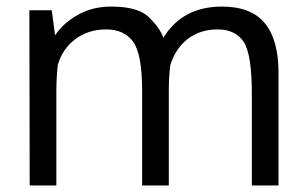

<svg xmlns="http://www.w3.org/2000/svg" viewBox="-20 -567 906 587"><path d="M750 0V-278.8Q750 -402.8 724.4 -439.9Q698.7 -477.1 645.5 -477.1Q592.3 -477.1 554.4 -448.2Q516.6 -419.4 500.5 -367.2Q496.1 -332 496.1 -292V0H414.6V-287.6Q414.6 -401.9 387 -439.5Q359.4 -477.1 304.7 -477.1Q250 -477.1 210.2 -447.3Q170.4 -417.5 156.7 -368.2Q152.3 -330.6 152.3 -286.6V0H70.8Q69.8 -502.4 69.8 -535.6H138.2L148.4 -459Q172.9 -496.1 217.8 -521.5Q262.7 -546.9 319.8 -546.9Q402.3 -546.9 435.5 -514.2Q468.8 -481.4 479.5 -451.7Q538.1 -546.9 658.7 -546.9Q748 -546.9 789.8 -495.8Q831.5 -444.8 831.5 -344.7V0Z"/></svg>

Font: Oxygen-Regular
Style: Regular
Weight: 400
Designer: Vernon Adams
Foundry: Vernon Adams
Version: Version Release 0.2.3 webfont; ttfautohint (v0.93.3-1d66) -l